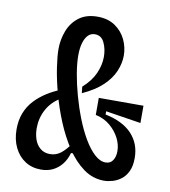

<svg xmlns="http://www.w3.org/2000/svg" viewBox="-78 -740 727 821"><g transform="rotate(10 285.0 -330.0)"><path d="M428 13Q379 13 338.5 -16.5Q298 -46 266 -94.5Q234 -143 210 -201Q186 -259 170 -318Q154 -377 146.5 -427Q139 -477 139 -508Q139 -549 153.5 -587Q168 -625 199.5 -649Q231 -673 280 -673Q326 -673 357 -651.5Q388 -630 403.5 -597Q419 -564 419 -528Q419 -495 404.5 -460.5Q390 -426 357.5 -395Q325 -364 270 -339L267 -367Q304 -400 320 -436.5Q336 -473 336 -508Q336 -542 323 -569.5Q310 -597 282 -597Q264 -597 252 -584.5Q240 -572 233.5 -549.5Q227 -527 227 -496Q227 -462 234.5 -417.5Q242 -373 255.5 -324.5Q269 -276 287 -230Q305 -184 327 -146.5Q349 -109 373 -87Q397 -65 421 -65Q442 -65 452.5 -81Q463 -97 463 -121Q463 -150 448.5 -178Q434 -206 408 -228Q382 -250 345 -258V-332H539V-257L386 -281V-267Q463 -251 502 -209Q541 -167 541 -105Q541 -70 530 -47Q519 -24 501.5 -11Q484 2 464.5 7.5Q445 13 428 13ZM154 13Q115 13 85.5 -6Q56 -25 39 -59.5Q22 -94 22 -139Q22 -179 34.5 -210.5Q47 -242 69.5 -266Q92 -290 120.5 -308Q149 -326 180 -338L186 -301Q146 -277 126 -239.5Q106 -202 106 -159Q106 -133 113.5 -110.5Q121 -88 138 -73.5Q155 -59 181 -59Q207 -59 227.5 -75Q248 -91 266 -118L286 -79H269Q261 -50 244.5 -29.5Q228 -9 205.5 2Q183 13 154 13Z"/></g></svg>

Font: Bricolage Grotesque 36pt Condensed
Style: Regular
Weight: 400
Width: 3
Designer: Mathieu Triay
Foundry: Atelier Triay
Version: Version 1.001;gftools[0.9.33.dev8+g029e19f]